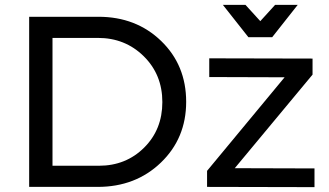

<svg xmlns="http://www.w3.org/2000/svg" viewBox="-20 -769 1354 790"><path d="M1100 -616H1002L897 -749H990L1051 -682L1112 -749H1205ZM385 -700Q540 -700 643 -600.5Q746 -501 746 -350Q746 -200 642 -100Q538 0 382 0H100V-700ZM387 -87Q498 -87 573 -161.5Q648 -236 648 -349Q648 -462 571.5 -537.5Q495 -613 383 -613H196V-87ZM946 -77 1274 -76V1L832 0V-66L1151 -451L841 -452V-529L1266 -528V-462Z"/></svg>

Font: Montserrat arm
Style: Regular
Weight: 400
Designer: Julieta Ulanovsky
Foundry: Julieta Ulanovsky
Version: Version 6.000;PS 006.000;hotconv 1.0.88;makeotf.lib2.5.64775